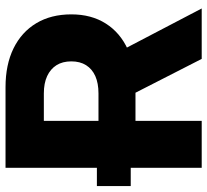

<svg xmlns="http://www.w3.org/2000/svg" viewBox="-48 -720 768 712"><g transform="rotate(-90 336.0 -364.0)"><path d="M171.4 -263.2H2V-388.7H171.4ZM69.8 0V-727.5H368.7Q452.1 -727.5 512.7 -697.8Q573.2 -668 606 -613.3Q638.7 -558.6 638.7 -483.4Q638.7 -409.2 604.7 -355.7Q570.8 -302.2 508.5 -273.9Q446.3 -245.6 360.8 -245.6H174.8V-382.8H345.7Q383.3 -382.8 409.7 -394.5Q436 -406.2 450.2 -428.7Q464.4 -451.2 464.4 -483.4Q464.4 -516.1 450.2 -538.6Q436 -561 409.7 -573.2Q383.3 -585.4 345.7 -585.4H243.7V0ZM473.6 0 304.7 -330.6H487.8L660.6 0Z"/></g></svg>

Font: Inter 24pt ExtraBold
Style: Regular
Weight: 800
Designer: Rasmus Andersson
Foundry: rsms
Version: Version 4.001;git-66647c0bb